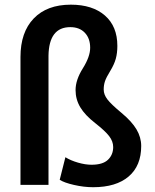

<svg xmlns="http://www.w3.org/2000/svg" viewBox="-20 -780 653 810"><path d="M184.6 0H66.4V-539.6Q66.4 -644 122.3 -702.1Q178.2 -760.3 278.8 -760.3Q370.1 -760.3 422.6 -714.6Q475.1 -668.9 475.1 -586.4Q475.1 -556.2 468.5 -532.2Q461.9 -508.3 445.1 -480.7Q428.2 -453.1 422.9 -437.3Q417.5 -421.4 417.5 -402.3Q417.5 -380.9 433.3 -360.4Q449.2 -339.8 492.7 -303.7Q536.1 -267.6 555.9 -234.1Q575.7 -200.7 575.7 -164.1Q575.7 -80.6 522.7 -35.4Q469.7 9.8 373 9.8Q334 9.8 292.2 0.2Q250.5 -9.3 231.9 -21.5L255.9 -116.7Q277.8 -103 308.8 -94Q339.8 -85 366.2 -85Q413.6 -85 435.5 -106Q457.5 -127 457.5 -159.7Q457.5 -183.6 440.4 -205.8Q423.3 -228 380.9 -261.2Q338.4 -294.4 318.6 -327.6Q298.8 -360.8 298.8 -399.9Q298.8 -442.9 329.6 -491.9Q360.4 -541 360.4 -578.6Q360.4 -618.2 337.9 -641.8Q315.4 -665.5 276.4 -665.5Q186.5 -665.5 184.6 -544.9Z"/></svg>

Font: Roboto Medium
Style: Regular
Weight: 500
Designer: Google
Version: Version 2.134; 2016; ttfautohint (v1.6)